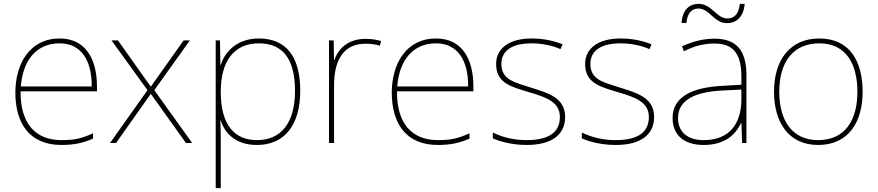

<svg xmlns="http://www.w3.org/2000/svg" viewBox="-20 -736 4519 988"><path d="M287 -538C133 -538 59 -408 59 -259C59 -104 130 10 296 10C360 10 408 0 459 -23V-50C397 -22 360 -15 296 -15C159 -15 84 -105 86 -266H479V-291C479 -430 422 -538 287 -538ZM287 -513C399 -513 453 -423 452 -291H87C99 -436 175 -513 287 -513Z M739 -272 546 0H577L756 -253L937 0H969L774 -272L957 -528H925L756 -290L587 -528H554Z M1312 -538C1202 -538 1138 -472 1116 -402H1114L1112 -528H1090V232H1116V15C1116 -27 1116 -71 1114 -116H1116C1138 -46 1197 10 1302 10C1443 10 1525 -91 1525 -269C1525 -445 1452 -538 1312 -538ZM1312 -513C1434 -513 1498 -434 1498 -269C1498 -101 1425 -15 1302 -15C1188 -15 1116 -92 1116 -262V-265C1116 -421 1184 -513 1312 -513Z M1860 -536C1775 -536 1720 -488 1701 -427H1699L1697 -528H1673V0H1699V-297C1699 -428 1749 -511 1860 -511C1890 -511 1910 -508 1935 -501L1941 -525C1917 -532 1892 -536 1860 -536Z M2224 -538C2070 -538 1996 -408 1996 -259C1996 -104 2067 10 2233 10C2297 10 2345 0 2396 -23V-50C2334 -22 2297 -15 2233 -15C2096 -15 2021 -105 2023 -266H2416V-291C2416 -430 2359 -538 2224 -538ZM2224 -513C2336 -513 2390 -423 2389 -291H2024C2036 -436 2112 -513 2224 -513Z M2888 -134C2888 -235 2798 -258 2710 -286C2629 -312 2560 -325 2560 -407C2560 -478 2619 -513 2715 -513C2768 -513 2827 -501 2864 -483L2875 -508C2833 -525 2778 -538 2715 -538C2603 -538 2533 -489 2533 -407C2533 -309 2608 -290 2701 -262C2789 -236 2861 -212 2861 -134C2861 -60 2811 -15 2690 -15C2628 -15 2569 -28 2516 -54V-24C2554 -7 2617 10 2690 10C2822 10 2888 -45 2888 -134Z M3346 -134C3346 -235 3256 -258 3168 -286C3087 -312 3018 -325 3018 -407C3018 -478 3077 -513 3173 -513C3226 -513 3285 -501 3322 -483L3333 -508C3291 -525 3236 -538 3173 -538C3061 -538 2991 -489 2991 -407C2991 -309 3066 -290 3159 -262C3247 -236 3319 -212 3319 -134C3319 -60 3269 -15 3148 -15C3086 -15 3027 -28 2974 -54V-24C3012 -7 3075 10 3148 10C3280 10 3346 -45 3346 -134Z M3487 -618H3512C3518 -678 3547 -692 3574 -692C3632 -692 3653 -617 3721 -617C3771 -617 3807 -651 3812 -716H3787C3781 -655 3751 -641 3722 -641C3668 -641 3642 -716 3576 -716C3525 -716 3492 -684 3487 -618ZM3657 -537C3598 -537 3543 -522 3490 -498L3499 -472C3556 -501 3604 -512 3657 -512C3750 -512 3795 -463 3795 -343V-300L3692 -294C3535 -285 3441 -234 3441 -129C3441 -45 3495 10 3601 10C3709 10 3765 -42 3793 -103H3795L3799 0H3821V-350C3821 -480 3766 -537 3657 -537ZM3694 -270 3795 -275V-220C3793 -99 3734 -15 3601 -15C3516 -15 3469 -58 3469 -129C3469 -222 3558 -263 3694 -270Z M4419 -264C4419 -417 4355 -538 4196 -538C4049 -538 3963 -432 3963 -264C3963 -107 4038 10 4190 10C4347 10 4419 -109 4419 -264ZM3990 -264C3990 -420 4064 -513 4196 -513C4337 -513 4392 -402 4392 -264C4392 -119 4330 -15 4190 -15C4055 -15 3990 -117 3990 -264Z"/></svg>

Font: Noto Sans Gurmukhi UI Thin
Style: Regular
Weight: 100
Designer: Jelle Bosma - Monotype Design Team
Foundry: Monotype Imaging Inc.
Version: Version 2.004